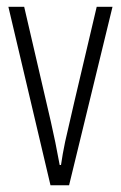

<svg xmlns="http://www.w3.org/2000/svg" viewBox="-20 -550 359 570"><path d="M185.1 0H129.9L4.9 -529.8H51.8L130.9 -189Q144.5 -129.9 157.2 -60.1H161.1Q165.5 -91.3 173.3 -128.9Q181.2 -166.5 267.1 -529.8H314Z"/></svg>

Font: Open Sans Hebrew Condensed Light
Style: Regular
Weight: 300
Width: 3
Foundry: Ascender Corporation, Yanek Iontef
Version: Version 2.001;PS 002.001;hotconv 1.0.70;makeotf.lib2.5.58329